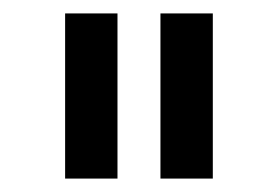

<svg xmlns="http://www.w3.org/2000/svg" viewBox="-20 -719 414 286"><path d="M77 -453V-699H155V-453ZM219 -453V-699H297V-453Z"/></svg>

Font: Montserrat Alternates
Style: Regular
Weight: 400
Designer: Julieta Ulanovsky
Foundry: Julieta Ulanovsky
Version: Version 2.001